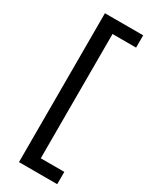

<svg xmlns="http://www.w3.org/2000/svg" viewBox="-223 -765 776 974"><g transform="rotate(30 164.5 -278.0)"><path d="M304 158H80V-714H304V-642H166V86H304Z"/></g></svg>

Font: binaryh115
Style: Book
Weight: 400
Designer: Jelle Bosma - Monotype Design Team
Foundry: Monotype Imaging Inc.
Version: Version 2.003